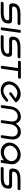

<svg xmlns="http://www.w3.org/2000/svg" viewBox="2479 -3111 634 5632"><g transform="rotate(90 2796.0 -295.0)"><path d="M242 -331.2C170.4 -331 167.4 -360.7 169.9 -377.6C171.1 -385.6 173.4 -389 173.8 -392C184.8 -470.1 284.6 -493.6 403.2 -493.6C514.7 -493.6 673.2 -493.5 673.2 -493.5C692.1 -493.5 709 -513.1 712.1 -535.6C715.3 -558.1 703.9 -577.6 685.1 -577.6C685.1 -577.6 576.7 -578.4 415.1 -578.4C244.9 -578.4 103.6 -550.1 81.3 -391.7C62.7 -259.3 124.7 -245.9 188.5 -245.9C201.7 -245.9 214.9 -246.4 227.5 -246.4C381.5 -246.4 496.1 -249.5 504.2 -247.1L505 -247.1C576 -247.2 579.5 -218.1 577.2 -201.2C576 -193 573.6 -189.4 573.2 -186.3C562.2 -108.2 462.4 -84.8 343.8 -84.8C232.3 -84.8 73.8 -84.8 73.8 -84.8C54.9 -84.8 38 -65.3 34.9 -42.8C31.7 -20.2 43.1 -0.7 61.9 -0.7C61.9 -0.7 170.3 0 331.9 0C502.1 0 643.4 -28.2 665.7 -186.7C684.3 -319.1 622.3 -332.5 558.5 -332.4C545.3 -332.4 532.1 -331.9 519.5 -331.9C356.7 -331.9 242 -331.2 242 -331.2Z M941.6 -561.9C943.3 -577.8 926.2 -590 903.5 -590C881.3 -590 860.6 -578.9 857.4 -561.6C857.4 -561.2 782.5 -28.1 782.5 -28C780.2 -12.2 798 0 820.6 0C843.1 0 864.3 -12 866.6 -28Z M1219 -331.2C1147.4 -331 1144.4 -360.7 1146.9 -377.6C1148.1 -385.6 1150.4 -389 1150.8 -392C1161.8 -470.1 1261.6 -493.6 1380.2 -493.6C1491.7 -493.6 1650.2 -493.5 1650.2 -493.5C1669.1 -493.5 1686 -513.1 1689.1 -535.6C1692.3 -558.1 1680.9 -577.6 1662.1 -577.6C1662.1 -577.6 1553.7 -578.4 1392.1 -578.4C1221.9 -578.4 1080.6 -550.1 1058.3 -391.7C1039.7 -259.3 1101.7 -245.9 1165.5 -245.9C1178.7 -245.9 1191.9 -246.4 1204.5 -246.4C1358.5 -246.4 1473.1 -249.5 1481.2 -247.1L1482 -247.1C1553 -247.2 1556.5 -218.1 1554.2 -201.2C1553 -193 1550.6 -189.4 1550.2 -186.3C1539.2 -108.2 1439.4 -84.8 1320.8 -84.8C1209.3 -84.8 1050.8 -84.8 1050.8 -84.8C1031.9 -84.8 1015 -65.3 1011.9 -42.8C1008.7 -20.2 1020.1 -0.7 1038.9 -0.7C1038.9 -0.7 1147.3 0 1308.9 0C1479.1 0 1620.4 -28.2 1642.7 -186.7C1661.3 -319.1 1599.3 -332.5 1535.5 -332.4C1522.3 -332.4 1509.1 -331.9 1496.5 -331.9C1333.7 -331.9 1219 -331.2 1219 -331.2Z M1763.5 -548.7C1760.4 -526.9 1770.7 -508.1 1790.6 -507.3C1791.7 -507.2 1874.2 -507.3 1977 -507.3C1958 -371.9 1910.4 -32.4 1910.4 -32.4C1907.8 -14.1 1926 0 1949.4 0C1972.8 0 1994.9 -13.9 1997.5 -32.5L2064.3 -507.3C2164.3 -507.3 2250.7 -507.4 2250.7 -507.4C2269.4 -507.4 2286.4 -526.5 2289.5 -548.7C2292.6 -570.9 2281.2 -590 2262.3 -590H2047.1C2044 -590.9 2037.7 -592 2032.6 -592C2027.3 -592 2023 -591.5 2017.5 -590H1802.3C1783.5 -589.5 1766.6 -571 1763.5 -548.7Z M2955.2 -156.8C2970.7 -169.4 2969.3 -195.1 2953.7 -208.8C2937.8 -223.8 2916.9 -220.8 2902.1 -210.1L2764.2 -114.8C2666 -46.3 2538.5 -80.4 2484.3 -157.8C2479.2 -165 2474.8 -172.6 2471.2 -180.5C2429.9 -272.2 2485.9 -402.5 2602.9 -462.3C2697.6 -512 2786.2 -480.2 2864.4 -441.4C2859.7 -423.6 2731.7 -338.1 2701.8 -315.7C2685.9 -303.5 2682.5 -280.4 2694.4 -262.5C2707.3 -243 2734.5 -247.7 2749.6 -258.1C2826.9 -311.2 2901.6 -366.7 2972.4 -425.7C2989.4 -439.5 2981.1 -457.9 2970.5 -471.7C2959.3 -486 2942.8 -499.7 2934 -508.8C2849.7 -593.8 2700.8 -611 2566.6 -542.4C2405.5 -458.2 2325.6 -276.2 2388.1 -136.1C2450.8 3.9 2654.6 40.3 2802.1 -40.6C2899.2 -95.4 2884.6 -96 2955.2 -156.8Z M4068.1 -298C4090.6 -458.6 4012.2 -590.6 3846.8 -590.6C3737.8 -590.6 3667.9 -532.5 3605.4 -446.7C3567.6 -531.2 3513.9 -590.6 3404.5 -590.6C3239.1 -590.6 3122.6 -458.6 3100 -298C3077.7 -139.1 3063.4 -32.4 3063.4 -32.4C3060.8 -13.9 3078.3 0 3100.9 0C3123.4 0 3144.9 -13.8 3147.5 -32.4C3147.5 -32.4 3169.3 -187.7 3184.6 -297C3199.8 -404.7 3274.6 -498.1 3391.6 -498.1C3508.5 -498.1 3556.6 -404.8 3541.4 -297C3526 -187.7 3504.2 -32.4 3504.2 -32.4C3501.6 -13.8 3519.4 0 3542.3 0C3566.5 0 3587.6 -13.8 3590.2 -32.4C3590.2 -32.4 3612 -187.7 3627.4 -297C3642.5 -404.8 3716.8 -498.1 3833.8 -498.1C3950.7 -498.1 3998.3 -404.8 3983.1 -297C3967.8 -187.7 3945.9 -32.4 3945.9 -32.4C3943.3 -13.8 3960.9 0 3983.4 0C4006 0 4027.4 -13.9 4030 -32.4C4030 -32.4 4045.7 -139.1 4068.1 -298Z M4795.8 -292.6C4818.5 -454.3 4696.7 -585.2 4521.1 -585.2C4345.5 -585.2 4187 -454.3 4164.2 -292.6C4141.5 -130.9 4263.3 0 4438.9 0C4530.2 0 4617 -35.5 4683.2 -93.6L4672.1 -14.5C4670.1 -0.2 4694.3 1.3 4710.1 1.3C4727.1 1.3 4754.2 -0.6 4756.3 -15.2ZM4508.1 -492.7C4634 -492.7 4721.9 -398.4 4707 -292.6C4692.2 -186.8 4577.7 -92.5 4451.9 -92.5C4326 -92.5 4238.1 -186.8 4253 -292.6C4267.8 -398.4 4382.3 -492.7 4508.1 -492.7Z M5087 -331.2C5015.4 -331 5012.4 -360.7 5014.9 -377.6C5016.1 -385.6 5018.4 -389 5018.8 -392C5029.8 -470.1 5129.6 -493.6 5248.2 -493.6C5359.7 -493.6 5518.2 -493.5 5518.2 -493.5C5537.1 -493.5 5554 -513.1 5557.1 -535.6C5560.3 -558.1 5548.9 -577.6 5530.1 -577.6C5530.1 -577.6 5421.7 -578.4 5260.1 -578.4C5089.9 -578.4 4948.6 -550.1 4926.3 -391.7C4907.7 -259.3 4969.7 -245.9 5033.5 -245.9C5046.7 -245.9 5059.9 -246.4 5072.5 -246.4C5226.5 -246.4 5341.1 -249.5 5349.2 -247.1L5350 -247.1C5421 -247.2 5424.5 -218.1 5422.2 -201.2C5421 -193 5418.6 -189.4 5418.2 -186.3C5407.2 -108.2 5307.4 -84.8 5188.8 -84.8C5077.3 -84.8 4918.8 -84.8 4918.8 -84.8C4899.9 -84.8 4883 -65.3 4879.9 -42.8C4876.7 -20.2 4888.1 -0.7 4906.9 -0.7C4906.9 -0.7 5015.3 0 5176.9 0C5347.1 0 5488.4 -28.2 5510.7 -186.7C5529.3 -319.1 5467.3 -332.5 5403.5 -332.4C5390.3 -332.4 5377.1 -331.9 5364.5 -331.9C5201.7 -331.9 5087 -331.2 5087 -331.2Z"/></g></svg>

Font: Hi.
Style: Bold
Weight: 400
Designer: Mew Too, Robert Jablonski
Foundry: Cannot Into Space Fonts
Version: Version 1.996